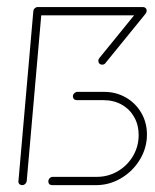

<svg xmlns="http://www.w3.org/2000/svg" viewBox="-20 -539 452 559"><path d="M44.8 0Q39.6 0 36.3 -3.3Q33 -6.7 33.7 -11.9L77 -505.9H101.1L57.8 -11.9Q57 -6.7 53.3 -3.3Q49.6 0 44.8 0ZM192.2 -258.5Q192.2 -263.7 196.3 -267.6Q200.4 -271.5 205.6 -271.5H283.3Q318.1 -271.5 346.7 -255Q375.2 -238.5 391.5 -210.2Q407.8 -181.9 407.8 -147.8Q407.8 -139.6 407.4 -135.6Q404.1 -98.9 383.1 -67.8Q362.2 -36.7 329.4 -18.3Q296.7 0 260 0H131.5Q126.7 0 123.7 -3Q120.7 -5.9 120.7 -10.7Q120.7 -16.3 124.6 -20.2Q128.5 -24.1 133.7 -24.1H261.9Q294.8 -24.1 322.8 -40.4Q350.7 -56.7 367.2 -84.6Q383.7 -112.6 383.7 -146.3Q383.7 -175.2 370.7 -198.1Q357.8 -221.1 334.4 -234.3Q311.1 -247.4 281.5 -247.4H203.3Q198.5 -247.4 195.4 -250.6Q192.2 -253.7 192.2 -258.5ZM407 -508.5Q407 -502.6 403.1 -498.5Q399.3 -494.4 394.1 -494.4H87.8Q83 -494.4 80 -497.4Q77 -500.4 77 -505.2Q77 -510.7 80.9 -514.6Q84.8 -518.5 90 -518.5H396.3Q400.7 -518.5 403.9 -515.6Q407 -512.6 407 -508.5ZM395.6 -517.8Q400.4 -517.8 403.5 -514.8Q406.7 -511.9 406.7 -507Q406.7 -502.6 403.7 -498.9L287.4 -355.9Q285.9 -353.3 283.1 -352Q280.4 -350.7 277.4 -350.7Q272.6 -350.7 269.4 -353.9Q266.3 -357 266.3 -361.9Q266.3 -366.7 269.3 -370L385.6 -513Q389.3 -517.8 395.6 -517.8Z"/></svg>

Font: 26F Galaxy Sans Thin
Style: Italic
Weight: 100
Italic angle: -4.99998°
Designer: C₂₉H₂₅N₃O₅
Version: Version 1.200